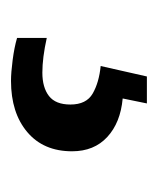

<svg xmlns="http://www.w3.org/2000/svg" viewBox="11 -60 287 349"><g transform="rotate(90 154.5 114.5)"><path d="M127 238Q112 238 89 235Q66 232 49 227V173Q85 181 112 181Q139 181 154.5 169Q170 157 170 130Q170 101 150 89.5Q130 78 100 75L119 -9H168L159 35Q203 39 229 63Q255 87 255 127Q255 179 220 208.5Q185 238 127 238Z"/></g></svg>

Font: Noto Serif SemiCondensed SemiBold
Style: Regular
Weight: 600
Width: 4
Designer: Monotype Design Team
Foundry: Monotype Imaging Inc.
Version: Version 2.013; ttfautohint (v1.8.4.7-5d5b)